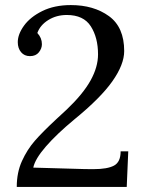

<svg xmlns="http://www.w3.org/2000/svg" viewBox="-20 -736 577 756"><path d="M469 -535Q469 -482 422.5 -416Q376 -350 273 -266Q203 -208 160.5 -159Q118 -110 111 -76L288 -71Q310 -70 348 -70Q403 -70 429 -84Q455 -98 455 -140H485L479 0H46Q46 -57 66.5 -102Q87 -147 117 -181.5Q147 -216 203 -268Q242 -304 243 -305Q307 -366 336.5 -419Q366 -472 366 -522Q366 -588 337.5 -632.5Q309 -677 243 -677Q202 -677 170 -657Q138 -637 127 -606Q145 -587 145 -562Q145 -545 133 -530Q121 -515 98 -515Q76 -515 63 -530.5Q50 -546 50 -570Q50 -601 74.5 -635Q99 -669 146.5 -692.5Q194 -716 259 -716Q349 -716 409 -672.5Q469 -629 469 -535Z"/></svg>

Font: Sumana
Style: Regular
Weight: 400
Designer: Cyreal, Alexei Vanyashin (Devanagari), Olga Karpushina (Latin)
Foundry: Cyreal
Version: Version 1.015;PS 001.015;hotconv 1.0.70;makeotf.lib2.5.58329